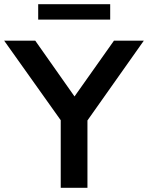

<svg xmlns="http://www.w3.org/2000/svg" viewBox="-46 -900 709 920"><path d="M245 0V-363L272 -286L-26 -705H123L325 -418H297L500 -705H643L347 -286L373 -363V0ZM137 -806V-880H482V-806Z"/></svg>

Font: Nunito Sans 12pt ExtraLight 12pt
Style: Bold
Weight: 700
Version: Version 3.101;gftools[0.9.27]